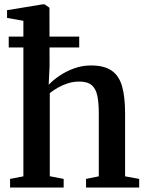

<svg xmlns="http://www.w3.org/2000/svg" viewBox="-20 -838 656 858"><path d="M84.5 -50V-745L11.5 -758V-792.5L170 -818.5H179.5L201 -803.5L201.5 -542L197.5 -459Q215.5 -478.5 244.5 -498.5Q273.5 -518.5 310 -532Q346.5 -545.5 386.5 -545.5Q446 -545.5 479.2 -522.2Q512.5 -499 525.8 -451.5Q539 -404 539 -331.5V-50L602 -38.5V0H364.5V-38.5L421.5 -50V-331Q421.5 -378 415 -409.8Q408.5 -441.5 389.8 -457.5Q371 -473.5 334 -473.5Q308.5 -473.5 285 -466.2Q261.5 -459 240.5 -447.2Q219.5 -435.5 202.5 -422V-50.5L264.5 -38.5V0H25V-38.5ZM19 -674.5H334V-626H19Z"/></svg>

Font: Merriweather 72pt SemiBold
Style: Regular
Weight: 600
Version: Version 2.100